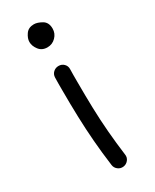

<svg xmlns="http://www.w3.org/2000/svg" viewBox="-187 -610 659 817"><g transform="rotate(-30 142.5 -201.0)"><path d="M80.6 -502.4Q80.6 -520 94 -539.3Q107.4 -558.6 134.3 -558.6Q151.4 -558.6 173.1 -546.1Q194.8 -533.7 194.8 -502.9Q194.8 -479 177.7 -461.7Q160.6 -444.3 136.2 -444.3Q109.9 -444.3 95.2 -463.4Q80.6 -482.4 80.6 -502.4ZM162.6 156.7Q147.5 158.7 135.5 149.4Q123.5 140.1 121.6 125.5Q112.8 59.6 107.9 -1Q103 -61.5 101.1 -123.8Q99.1 -186 99.1 -256.8Q99.1 -271 99.1 -286.4Q99.1 -301.8 99.6 -317.4Q100.1 -332.5 110.8 -342.5Q121.6 -352.5 136.7 -352.5Q152.3 -352.5 162.8 -342Q173.3 -331.5 172.9 -316.4Q172.4 -301.3 172.4 -286.1Q172.4 -271 172.4 -256.8Q172.4 -186.5 174.1 -125.5Q175.8 -64.5 180.7 -6.1Q185.5 52.2 193.8 115.7Q196.3 130.9 186.8 142.8Q177.2 154.8 162.6 156.7Z"/></g></svg>

Font: Mikhak-DS2-FD Regular
Style: Regular
Weight: 400
Designer: Amin Abedi
Version: Version 3.4